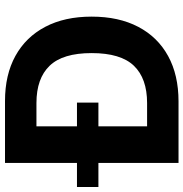

<svg xmlns="http://www.w3.org/2000/svg" viewBox="-40 -766 768 805"><g transform="rotate(-90 344.5 -364.0)"><path d="M321.3 0H63.5V-335.9H-37.6V-425.8H63.5V-727.5H323.2Q433.1 -727.5 512.2 -683.8Q591.3 -640.1 634 -558.8Q676.8 -477.5 676.8 -364.3Q676.8 -250.5 634 -168.9Q591.3 -87.4 511.7 -43.7Q432.1 0 321.3 0ZM216.8 -131.8H314.5Q417.5 -131.8 470.7 -187Q523.9 -242.2 523.9 -364.3Q523.9 -485.4 470.7 -540.5Q417.5 -595.7 314.5 -595.7H216.8V-425.8H316.4V-335.9H216.8Z"/></g></svg>

Font: Konkhmer Sleokchher
Style: Regular
Weight: 400
Designer: Suon May Sophanith
Version: Version 1.000; ttfautohint (v1.8.4.7-5d5b);gftools[0.9.23]